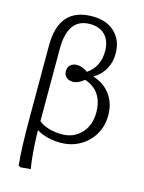

<svg xmlns="http://www.w3.org/2000/svg" viewBox="-144 -866 880 1172"><g transform="rotate(15 295.5 -280.0)"><path d="M104 222 91 215Q80 111 80 -78V-542Q80 -782 292 -782Q381 -782 433.5 -732Q486 -682 486 -598Q486 -543 461 -499Q436 -455 392 -430V-428Q461 -407 500.5 -352.5Q540 -298 540 -224Q540 -155 508.5 -101.5Q477 -48 422.5 -17Q368 14 298 14Q258 14 217 3.5Q176 -7 151 -24H149Q149 12 151.5 57.5Q154 103 158.5 146Q163 189 168 216ZM296 -38Q345 -38 383 -61Q421 -84 443 -124.5Q465 -165 465 -218Q465 -357 348 -396Q326 -379 309.5 -372Q293 -365 278 -365Q252 -365 236 -379Q220 -393 220 -416Q220 -442 235.5 -456.5Q251 -471 278 -471Q312 -471 345 -446Q420 -497 420 -596Q420 -660 385.5 -696.5Q351 -733 289 -733Q149 -733 149 -539V-82Q173 -61 212 -49.5Q251 -38 296 -38Z"/></g></svg>

Font: Literata 12pt Light
Style: Regular
Weight: 300
Designer: Latin by Veronika Burian and Jose Scaglione. Greek by Irene Vlachou. Cyrillic by Vera Evstafieva.
Foundry: TypeTogether
Version: Version 3.002